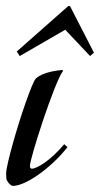

<svg xmlns="http://www.w3.org/2000/svg" viewBox="-70 -607 330 634"><path d="M138.2 -373Q132.8 -365.7 125.2 -349.6Q117.7 -333.5 108.9 -311.3Q100.1 -289.1 90.8 -263.2Q81.5 -237.3 72.5 -210.7Q63.5 -184.1 55.7 -158.9Q47.9 -133.8 41.7 -113Q35.6 -92.3 32.2 -77.9Q28.8 -63.5 28.8 -59.1Q28.8 -49.8 36.1 -49.8Q42 -50.3 52.7 -55.2Q63.5 -60.1 77.4 -69.8Q91.3 -79.6 107.9 -94.7Q124.5 -109.9 142.1 -130.9L152.8 -121.1Q131.3 -93.8 106.2 -70.6Q81.1 -47.4 56.4 -30Q31.7 -12.7 9.8 -2.9Q-12.2 6.8 -26.9 6.8Q-30.8 6.8 -34.2 4.2Q-37.6 1.5 -40 -1Q-48.3 -10.7 -49.1 -18.1Q-49.8 -25.4 -49.8 -33.2Q-49.8 -44.4 -43.7 -70.8Q-37.6 -97.2 -28.3 -130.6Q-19 -164.1 -7.6 -200.7Q3.9 -237.3 14.9 -268.6Q25.9 -299.8 34.9 -321.8Q43.9 -343.8 48.8 -348.1Q58.6 -356.9 73.2 -362.5Q87.9 -368.2 102.1 -371.1Q118.2 -374.5 136.2 -376ZM161.1 -586.9 240.2 -433.1 227.5 -421.9 145.5 -508.8 -4.9 -421.9 -14.6 -437 155.3 -586.9Z"/></svg>

Font: Romanesco
Style: Regular
Weight: 400
Designer: Astigmatic (AOETI)
Foundry: Astigmatic (AOETI)
Version: Version 1.000